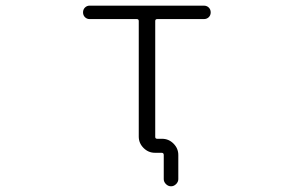

<svg xmlns="http://www.w3.org/2000/svg" viewBox="-20 -565 1040 683"><path d="M556.6 -71.3Q580.1 -71.3 597.2 -54.2Q614.3 -37.1 614.3 -13.7V72.3Q614.3 82 606.4 89.8Q598.6 97.7 588.4 97.7Q578.1 97.7 570.3 89.8Q562.5 82 562.5 72.3V-13.7Q562.5 -21.5 554.7 -21.5H531.2Q507.8 -21.5 490.7 -38.6Q473.6 -55.7 473.6 -79.1V-490.2Q473.6 -497.1 466.8 -497.1H298.8Q289.1 -497.1 282.2 -503.9Q275.4 -510.7 275.4 -521Q275.4 -531.2 282.2 -538.1Q289.1 -544.9 298.8 -544.9H705.1Q715.8 -544.9 722.7 -538.1Q729.5 -531.2 729.5 -521Q729.5 -510.7 722.7 -503.9Q715.8 -497.1 705.1 -497.1H539.1Q532.2 -497.1 532.2 -490.2V-78.1Q532.2 -71.3 539.1 -71.3Z"/></svg>

Font: Rounded-X Mgen+ 1mn light
Style: Regular
Weight: 200
Designer: [Source Han Sans]
Ryoko NISHIZUKA  (kana & ideographs); Paul D. Hunt (Latin, Greek & Cyrillic); Wenlong ZHANG  (bopomofo
Version: Version 1.059.20150602